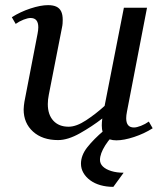

<svg xmlns="http://www.w3.org/2000/svg" viewBox="-20 -530 640 747"><path d="M433 16Q404 16 390 2Q376 -12 376 -42Q376 -48 376.5 -55Q377 -62 378 -69Q338 -38 291 -11.5Q244 15 206 15Q145 15 108.5 -18Q72 -51 72 -104Q72 -111 73 -119Q74 -127 75 -134L126 -398Q129 -413 129 -424Q129 -460 99 -460Q88 -460 71.5 -453.5Q55 -447 41 -437L26 -463Q59 -484 98.5 -497Q138 -510 167 -510Q187 -510 199.5 -504Q212 -498 218 -485.5Q224 -473 224 -453Q224 -446 223.5 -438.5Q223 -431 221 -422L170 -162Q168 -152 167 -143Q166 -134 166 -125Q166 -84 187.5 -60.5Q209 -37 247 -37Q277 -37 315 -62Q353 -87 387 -118L462 -500H552L474 -96Q471 -81 471 -70Q471 -34 501 -34Q512 -34 528.5 -40.5Q545 -47 559 -57L574 -31Q541 -10 501.5 3Q462 16 433 16ZM421 197Q394 197 371 190.5Q348 184 331 171.5Q314 159 304.5 142.5Q295 126 295 107Q295 74 320 42.5Q345 11 384 -22H441Q410 3 389.5 35.5Q369 68 369 92Q369 107 380.5 118Q392 129 413 135.5Q434 142 461 142Z"/></svg>

Font: Wittgenstein
Style: Italic
Weight: 400
Italic angle: -11°
Designer: Jörg Drees
Foundry: Jörg Drees
Version: Version 1.500